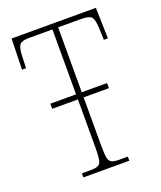

<svg xmlns="http://www.w3.org/2000/svg" viewBox="-133 -799 741 884"><g transform="rotate(-20 237.0 -357.0)"><path d="M122 0V-20H166Q190 -20 202 -26Q214 -32 217.5 -51Q221 -70 221 -108V-346H95V-371H221V-689H107Q71 -689 60.5 -676Q50 -663 48 -625L46 -563H26L30 -714H443L447 -563H427L425 -622Q423 -664 412 -676.5Q401 -689 360 -689H249V-371H373V-346H249V-108Q249 -70 252.5 -51Q256 -32 268 -26Q280 -20 306 -20H347V0Z"/></g></svg>

Font: Noto Serif Condensed Thin
Style: Regular
Weight: 100
Width: 3
Designer: Monotype Design Team
Foundry: Monotype Imaging Inc.
Version: Version 2.013; ttfautohint (v1.8.4.7-5d5b)